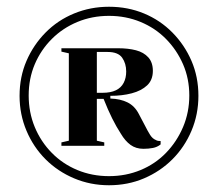

<svg xmlns="http://www.w3.org/2000/svg" viewBox="-20 -743 646 569"><path d="M303 -194Q248 -194 199.5 -214.5Q151 -235 115 -271Q79 -307 58.5 -355.5Q38 -404 38 -459Q38 -515 58.5 -562.5Q79 -610 115 -646.5Q151 -683 199.5 -703Q248 -723 303 -723Q359 -723 407 -703Q455 -683 491 -646.5Q527 -610 547.5 -562.5Q568 -515 568 -459Q568 -404 547.5 -355.5Q527 -307 491 -271Q455 -235 407 -214.5Q359 -194 303 -194ZM303 -221Q353 -221 396.5 -239Q440 -257 472 -290Q504 -323 522.5 -366.5Q541 -410 541 -460Q541 -510 522.5 -552.5Q504 -595 472 -627.5Q440 -660 396.5 -678Q353 -696 303 -696Q253 -696 209.5 -678Q166 -660 133.5 -627.5Q101 -595 83 -552.5Q65 -510 65 -460Q65 -410 83 -366.5Q101 -323 133.5 -290Q166 -257 209.5 -239Q253 -221 303 -221ZM405 -302Q383 -302 367 -313.5Q351 -325 338 -347Q325 -367 312.5 -392Q300 -417 287 -450H267V-326L289 -321V-311H162V-321L184 -326V-585L162 -590V-600H330Q360 -600 383 -594Q406 -588 419.5 -573Q433 -558 433 -533Q433 -506 416 -490Q399 -474 370.5 -466.5Q342 -459 307 -459V-451Q337 -450 358 -439.5Q379 -429 391 -406L410 -370Q418 -354 425 -343Q432 -332 442 -328Q445 -326 449 -325.5Q453 -325 456 -325V-315Q446 -307 433 -304.5Q420 -302 405 -302ZM284 -468Q308 -468 323.5 -475.5Q339 -483 346.5 -497.5Q354 -512 354 -531Q354 -555 342 -572Q330 -589 299 -589H267V-468Z"/></svg>

Font: Kalnia SemiBold
Style: Regular
Weight: 600
Designer: Frida Medrano
Foundry: Frida Medrano
Version: Version 1.105